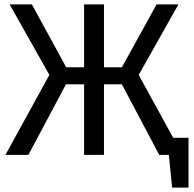

<svg xmlns="http://www.w3.org/2000/svg" viewBox="-20 -709 888 879"><path d="M773 -78H843V150H768L753 0H709L538 -323H456V0H365V-323H282L110 0H5L206 -366L24 -689H126L283 -401H365V-689H456V-401H538L697 -689H797L615 -366Z"/></svg>

Font: Fira Sans
Style: Regular
Weight: 400
Designer: Carrois Corporate & Edenspiekermann AG
Foundry: Carrois Corporate GbR & Edenspiekermann AG
Version: Version 4.106;PS 004.106;hotconv 1.0.70;makeotf.lib2.5.58329